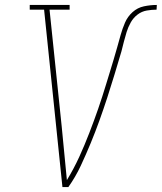

<svg xmlns="http://www.w3.org/2000/svg" viewBox="-20 -755 653 775"><path d="M232 0 158 -716H100V-735H261V-716H180L229 -245Q234 -191 239.5 -136.5Q245 -82 250 -28Q264 -51 276.5 -74.5Q289 -98 300 -122Q311 -146 321 -170Q331 -194 340.5 -218.5Q350 -243 359 -267.5Q368 -292 376.5 -316.5Q385 -341 393 -366Q401 -391 408.5 -415.5Q416 -440 423.5 -464.5Q431 -489 438.5 -514Q446 -539 453 -564Q460 -589 467 -614Q474 -639 484.5 -663.5Q495 -688 515 -706Q535 -724 561 -729.5Q587 -735 613 -735L612 -716Q593 -716 572.5 -712.5Q552 -709 535 -696Q518 -683 507.5 -664Q497 -645 491 -625.5Q485 -606 480 -586.5Q475 -567 470 -547Q456 -500 442 -453.5Q428 -407 413 -361Q398 -315 381.5 -269Q365 -223 346 -177Q327 -131 306 -86Q285 -41 256 0Z"/></svg>

Font: Iosevka Slab Thin Extended
Style: Italic
Weight: 100
Width: 7
Italic angle: -9°
Monospace: yes
Designer: Belleve Invis
Foundry: Belleve Invis
Version: Version 11.1.0; ttfautohint (v1.8.3)